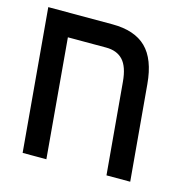

<svg xmlns="http://www.w3.org/2000/svg" viewBox="-93 -701 786 793"><g transform="rotate(15 300.0 -304.5)"><path d="M495.5 -408 531.5 0H430L395.5 -391Q390 -454 364.2 -481.8Q338.5 -509.5 292 -509.5H128.5L173 0H71.5L18 -609H292Q387.5 -609 437 -560.5Q486.5 -512 495.5 -408Z"/></g></svg>

Font: JuliaMono Medium
Style: Italic
Weight: 500
Italic angle: -9°
Monospace: yes
Designer: cormullion
Foundry: corm
Version: Version 0.054; ttfautohint (v1.8.4)